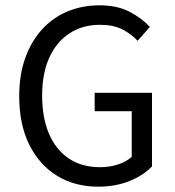

<svg xmlns="http://www.w3.org/2000/svg" viewBox="-20 -688 657 720"><path d="M348 12Q261 12 194.5 -28.5Q128 -69 90 -145Q52 -221 52 -328Q52 -407 74.5 -470Q97 -533 137.5 -577.5Q178 -622 233 -645Q288 -668 353 -668Q421 -668 467.5 -643Q514 -618 542 -587L496 -535Q472 -561 438.5 -578Q405 -595 355 -595Q289 -595 240 -562.5Q191 -530 164.5 -471Q138 -412 138 -330Q138 -247 163.5 -187Q189 -127 237.5 -94Q286 -61 356 -61Q391 -61 423 -71.5Q455 -82 474 -100V-271H335V-340H550V-64Q519 -31 466.5 -9.5Q414 12 348 12Z"/></svg>

Font: Source Sans 3
Style: Regular
Weight: 400
Designer: Paul D. Hunt
Foundry: Adobe
Version: Version 3.046;hotconv 1.0.118;makeotfexe 2.5.65603